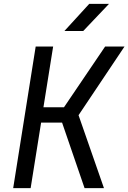

<svg xmlns="http://www.w3.org/2000/svg" viewBox="-20 -970 662 990"><path d="M312 -810 440 -950H542L409 -810ZM48 0 164 -730H254L204 -417H310L522 -730H622L385 -376L516 0H416L300 -338H192L138 0Z"/></svg>

Font: NKDuy Mono
Style: Italic
Weight: 400
Italic angle: -9°
Monospace: yes
Designer: NKDuy
Foundry: NKDuy
Version: Version 2.251; ttfautohint (v1.8.4.7-5d5b)